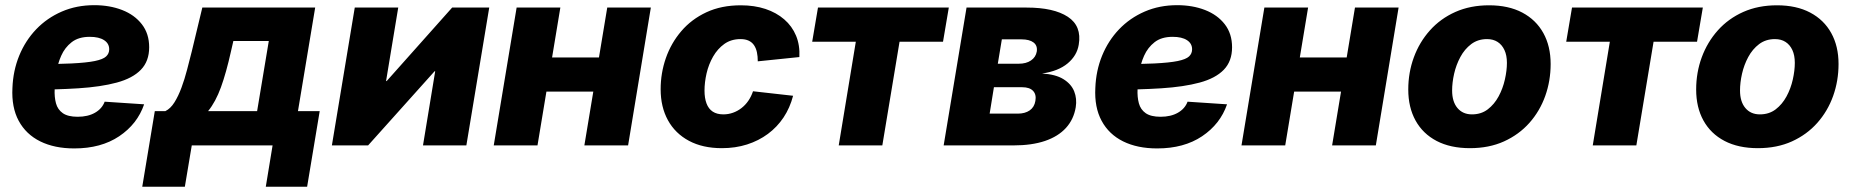

<svg xmlns="http://www.w3.org/2000/svg" viewBox="-20 -565 7192 746"><path d="M268.6 11.7Q191.9 11.7 136.5 -15.6Q81.1 -43 52.7 -95.5Q24.4 -147.9 28.3 -223.1Q30.8 -290.5 54.7 -348.9Q78.6 -407.2 120.6 -451.2Q162.6 -495.1 220 -520Q277.3 -544.9 346.2 -544.9Q406.2 -544.9 454.6 -526.1Q502.9 -507.3 531.2 -470.7Q559.6 -434.1 559.6 -381.3Q559.6 -327.1 527.3 -293.9Q495.1 -260.7 433.6 -244.1Q372.1 -227.5 284.4 -221.9Q196.8 -216.3 85.4 -216.3L102.1 -315.4Q197.3 -315.4 256.8 -318.4Q316.4 -321.3 348.4 -327.9Q380.4 -334.5 392.3 -345.7Q404.3 -356.9 404.3 -373.5Q404.3 -396 384.5 -408.9Q364.7 -421.9 328.6 -421.9Q285.2 -421.9 258.5 -401.1Q231.9 -380.4 217.8 -348.4Q203.6 -316.4 198.5 -281.7Q193.4 -247.1 192.4 -218.8Q190.9 -188 197.5 -163.6Q204.1 -139.2 224.1 -125.2Q244.1 -111.3 281.7 -111.3Q321.8 -111.3 349.1 -127Q376.5 -142.6 386.7 -169.9L540 -159.7Q513.7 -83 443.1 -35.6Q372.6 11.7 268.6 11.7Z M532.7 160.6 581.5 -133.3H622.6Q642.6 -143.1 657.7 -167.2Q672.9 -191.4 685.1 -224.4Q697.3 -257.3 706.8 -293.9Q716.3 -330.6 725.1 -365.2L766.1 -535.6H1204.6L1137.7 -133.3H1222.2L1173.3 160.6H1012.7L1039.1 0H725.1L698.2 160.6ZM788.6 -133.3H979L1024.4 -405.8H886.7L877.4 -365.2Q858.9 -282.2 838.4 -225.8Q817.9 -169.4 788.6 -133.3Z M1792 0H1623.5L1670.9 -288.1H1668.5L1410.2 0H1269.5L1358.4 -535.6H1527.3L1480 -250H1482.4L1736.8 -535.6H1880.9Z M2356 -341.8 2334 -209H2054.2L2076.2 -341.8ZM2157.2 -535.6 2068.4 0H1898.4L1987.3 -535.6ZM2508.8 -535.6 2420.4 0H2250.5L2339.4 -535.6Z M2784.7 10.7Q2710.4 10.7 2657 -17.8Q2603.5 -46.4 2575.2 -97.9Q2546.9 -149.4 2546.9 -218.3Q2546.9 -280.8 2567.1 -339.1Q2587.4 -397.5 2627 -443.8Q2666.5 -490.2 2724.6 -517.3Q2782.7 -544.4 2858.4 -544.4Q2911.1 -544.4 2953.9 -530.3Q2996.6 -516.1 3027.1 -489.7Q3057.6 -463.4 3073 -426.3Q3088.4 -389.2 3085.9 -343.3L2924.3 -326.7Q2924.3 -346.2 2920.9 -362.1Q2917.5 -377.9 2909.7 -389.4Q2901.9 -400.9 2888.9 -407Q2876 -413.1 2857.4 -413.1Q2820.8 -413.1 2794.4 -394.3Q2768.1 -375.5 2750.7 -345.2Q2733.4 -314.9 2725.3 -280Q2717.3 -245.1 2717.3 -212.9Q2717.3 -184.1 2725.1 -163.1Q2732.9 -142.1 2749.3 -131.3Q2765.6 -120.6 2790.5 -120.6Q2810.1 -120.6 2827.9 -127Q2845.7 -133.3 2860.8 -145Q2876 -156.7 2887.5 -173.3Q2898.9 -189.9 2905.8 -210.4L3061.5 -192.9Q3049.3 -146 3024.4 -108.6Q2999.5 -71.3 2963.6 -44.7Q2927.7 -18.1 2882.6 -3.7Q2837.4 10.7 2784.7 10.7Z M3238.8 0 3305.2 -402.8H3135.7L3158.2 -535.6H3666.5L3644 -402.8H3475.1L3408.2 0Z M3646.5 0 3735.4 -535.6H3969.2Q4074.2 -535.6 4128.9 -499.8Q4183.6 -463.9 4171.4 -391.6Q4164.6 -349.1 4128.4 -318.8Q4092.3 -288.6 4028.8 -279.3Q4081.1 -276.4 4111.6 -257.6Q4142.1 -238.8 4153.6 -210.2Q4165 -181.6 4159.7 -148.4Q4151.9 -101.1 4121.6 -67.9Q4091.3 -34.7 4040 -17.3Q3988.8 0 3917 0ZM3825.2 -123.5H3934.6Q3962.9 -123.5 3981 -136.2Q3999 -148.9 4002.9 -172.9Q4007.3 -197.8 3993.9 -211.9Q3980.5 -226.1 3951.7 -226.1H3841.8ZM3856.9 -317.4H3938Q3967.3 -317.4 3985.8 -330.1Q4004.4 -342.8 4008.3 -364.7Q4011.7 -387.7 3995.8 -399.9Q3980 -412.1 3948.7 -412.1H3872.6Z M4476.1 11.7Q4399.4 11.7 4344 -15.6Q4288.6 -43 4260.3 -95.5Q4231.9 -147.9 4235.8 -223.1Q4238.3 -290.5 4262.2 -348.9Q4286.1 -407.2 4328.1 -451.2Q4370.1 -495.1 4427.5 -520Q4484.9 -544.9 4553.7 -544.9Q4613.8 -544.9 4662.1 -526.1Q4710.4 -507.3 4738.8 -470.7Q4767.1 -434.1 4767.1 -381.3Q4767.1 -327.1 4734.9 -293.9Q4702.6 -260.7 4641.1 -244.1Q4579.6 -227.5 4491.9 -221.9Q4404.3 -216.3 4293 -216.3L4309.6 -315.4Q4404.8 -315.4 4464.4 -318.4Q4523.9 -321.3 4555.9 -327.9Q4587.9 -334.5 4599.9 -345.7Q4611.8 -356.9 4611.8 -373.5Q4611.8 -396 4592 -408.9Q4572.3 -421.9 4536.1 -421.9Q4492.7 -421.9 4466.1 -401.1Q4439.5 -380.4 4425.3 -348.4Q4411.1 -316.4 4406 -281.7Q4400.9 -247.1 4399.9 -218.8Q4398.4 -188 4405 -163.6Q4411.6 -139.2 4431.6 -125.2Q4451.7 -111.3 4489.3 -111.3Q4529.3 -111.3 4556.6 -127Q4584 -142.6 4594.2 -169.9L4747.6 -159.7Q4721.2 -83 4650.6 -35.6Q4580.1 11.7 4476.1 11.7Z M5261.2 -341.8 5239.3 -209H4959.5L4981.4 -341.8ZM5062.5 -535.6 4973.6 0H4803.7L4892.6 -535.6ZM5414.1 -535.6 5325.7 0H5155.8L5244.6 -535.6Z M5691.4 10.7Q5615.7 10.7 5562 -17.3Q5508.3 -45.4 5480 -96.7Q5451.7 -147.9 5451.7 -217.3Q5451.7 -283.2 5473.4 -342.3Q5495.1 -401.4 5535.9 -447Q5576.7 -492.7 5634.8 -518.6Q5692.9 -544.4 5765.6 -544.4Q5841.3 -544.4 5894.8 -516.1Q5948.2 -487.8 5976.6 -436.5Q6004.9 -385.3 6004.9 -316.4Q6004.9 -251 5983.9 -192.1Q5962.9 -133.3 5922.4 -87.6Q5881.8 -42 5823.7 -15.6Q5765.6 10.7 5691.4 10.7ZM5699.2 -120.6Q5734.9 -120.6 5760.5 -140.1Q5786.1 -159.7 5802.7 -190.4Q5819.3 -221.2 5827.1 -256.1Q5835 -291 5835 -320.8Q5835 -350.1 5825.4 -370.6Q5815.9 -391.1 5798.8 -402.1Q5781.7 -413.1 5757.8 -413.1Q5722.2 -413.1 5696.3 -393.6Q5670.4 -374 5654.1 -343.5Q5637.7 -313 5629.9 -278.6Q5622.1 -244.1 5622.1 -213.4Q5622.1 -169.9 5642.8 -145.3Q5663.6 -120.6 5699.2 -120.6Z M6168.5 0 6234.9 -402.8H6065.4L6087.9 -535.6H6596.2L6573.7 -402.8H6404.8L6337.9 0Z M6810.1 10.7Q6734.4 10.7 6680.7 -17.3Q6627 -45.4 6598.6 -96.7Q6570.3 -147.9 6570.3 -217.3Q6570.3 -283.2 6592 -342.3Q6613.8 -401.4 6654.5 -447Q6695.3 -492.7 6753.4 -518.6Q6811.5 -544.4 6884.3 -544.4Q6960 -544.4 7013.4 -516.1Q7066.9 -487.8 7095.2 -436.5Q7123.5 -385.3 7123.5 -316.4Q7123.5 -251 7102.5 -192.1Q7081.5 -133.3 7041 -87.6Q7000.5 -42 6942.4 -15.6Q6884.3 10.7 6810.1 10.7ZM6817.9 -120.6Q6853.5 -120.6 6879.2 -140.1Q6904.8 -159.7 6921.4 -190.4Q6938 -221.2 6945.8 -256.1Q6953.6 -291 6953.6 -320.8Q6953.6 -350.1 6944.1 -370.6Q6934.6 -391.1 6917.5 -402.1Q6900.4 -413.1 6876.5 -413.1Q6840.8 -413.1 6814.9 -393.6Q6789.1 -374 6772.7 -343.5Q6756.3 -313 6748.5 -278.6Q6740.7 -244.1 6740.7 -213.4Q6740.7 -169.9 6761.5 -145.3Q6782.2 -120.6 6817.9 -120.6Z"/></svg>

Font: Inter 20pt ExtraBold
Style: Italic
Weight: 800
Italic angle: -9.3988°
Version: Version 4.001;git-66647c0bb